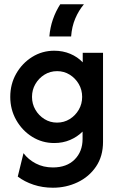

<svg xmlns="http://www.w3.org/2000/svg" viewBox="-20 -666 557 907"><path d="M229.9 220.8Q181.2 220.8 138.5 206.6Q95.8 192.4 63.9 168.1L91 57.6Q113.2 87.5 149 106.2Q184.7 125 229.9 125Q295.1 125 332.6 87.5Q370.1 50 370.1 -9.7V-44.4Q345.1 -19.4 311.1 -4.9Q277.1 9.7 236.1 9.7Q179.2 9.7 131.9 -19.8Q84.7 -49.3 56.6 -99Q28.5 -148.6 28.5 -208.3Q28.5 -268.8 56.6 -318.1Q84.7 -367.4 131.9 -396.9Q179.2 -426.4 236.1 -426.4Q277.1 -426.4 311.8 -411.8Q346.5 -397.2 370.8 -371.5V-416.7H466.7V4.2Q466.7 72.2 433.7 120.8Q400.7 169.4 346.5 195.1Q292.4 220.8 229.9 220.8ZM249.3 -86.8Q282.6 -86.8 309.4 -103.5Q336.1 -120.1 352.1 -147.6Q368.1 -175 368.1 -208.3Q368.1 -241.7 352.1 -269.1Q336.1 -296.5 309.4 -313.2Q282.6 -329.9 250 -329.9Q216.7 -329.9 189.9 -313.2Q163.2 -296.5 147.2 -269.1Q131.2 -241.7 131.2 -208.3Q131.2 -175 147.2 -147.6Q163.2 -120.1 189.9 -103.5Q216.7 -86.8 249.3 -86.8ZM213.2 -493.8Q216.7 -536.1 229.9 -574.3Q243.1 -612.5 264.6 -645.8H376.4Q351.4 -616 335.4 -578.1Q319.4 -540.3 316 -493.8Z"/></svg>

Font: Afacad SemiBold
Style: Regular
Weight: 600
Designer: Kristian Moeller
Foundry: Dicotype
Version: Version 1.000